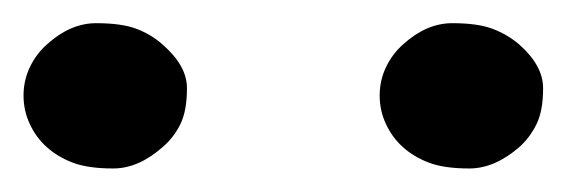

<svg xmlns="http://www.w3.org/2000/svg" viewBox="-86 -701 484 164"><path d="M-45.9 -663.1Q-25.9 -681.2 -3.9 -681.2Q18.1 -681.2 30.8 -676.3Q43.5 -671.4 52.7 -663.1Q73.7 -645 73.7 -625.7Q73.7 -606.4 68.1 -595Q62.5 -583.5 52.7 -575.2Q32.2 -557.1 10.7 -557.1Q-10.7 -557.1 -23.7 -562Q-36.6 -566.9 -45.9 -575.2Q-55.2 -583.5 -60.5 -595Q-65.9 -606.4 -65.9 -619.4Q-65.9 -632.3 -60.5 -643.6Q-55.2 -654.8 -45.9 -663.1ZM258.3 -663.1Q278.3 -681.2 300.3 -681.2Q322.3 -681.2 335 -676.3Q347.7 -671.4 357.4 -663.1Q377.9 -645 377.9 -625.7Q377.9 -606.4 372.3 -595Q366.7 -583.5 357.4 -575.2Q336.4 -557.1 314.9 -557.1Q293.5 -557.1 280.5 -562Q267.6 -566.9 258.3 -575.2Q249 -583.5 243.7 -595Q238.3 -606.4 238.3 -619.4Q238.3 -632.3 243.7 -643.6Q249 -654.8 258.3 -663.1Z"/></svg>

Font: Stardos Stencil
Style: Bold
Weight: 700
Designer: vernon adams
Foundry: vernon adams
Version: Version 1.000